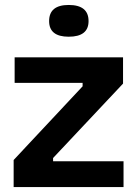

<svg xmlns="http://www.w3.org/2000/svg" viewBox="-20 -754 553 774"><path d="M35 0V-109L313 -406V-420H39V-523H476V-417L194 -117V-104H478V0ZM257 -606Q178 -606 178 -669Q178 -734 257 -734Q337 -734 337 -669Q337 -606 257 -606Z"/></svg>

Font: Bricolage Grotesque 12pt SemiBold
Style: Regular
Weight: 600
Designer: Mathieu Triay
Foundry: Atelier Triay
Version: Version 1.001; ttfautohint (v1.8.4.7-5d5b);gftools[0.9.33.de